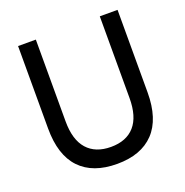

<svg xmlns="http://www.w3.org/2000/svg" viewBox="-128 -816 911 945"><g transform="rotate(-20 328.0 -344.0)"><path d="M328 12Q201 12 134 -58.5Q67 -129 67 -268V-700H160V-272Q160 -175 203.5 -126Q247 -77 328 -77Q409 -77 452 -126Q495 -175 495 -272V-700H588V-268Q588 -129 521 -58.5Q454 12 328 12Z"/></g></svg>

Font: Zen Kaku Gothic New Medium
Style: Regular
Weight: 500
Designer: Yoshimichi Ohira
Foundry: Positype
Version: Version 1.002